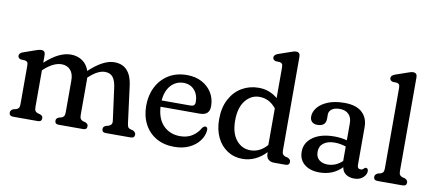

<svg xmlns="http://www.w3.org/2000/svg" viewBox="-68 -987 2816 1249"><g transform="rotate(10 1340.5 -363.0)"><path d="M193 -431V-380Q240 -423 281.5 -443.2Q323 -463.5 361.5 -463.5Q406 -463.5 438.5 -440.8Q471 -418 484 -377Q576.5 -463.5 648.5 -463.5Q704 -463.5 734.5 -428.8Q765 -394 772.5 -332L804 -89Q806 -72 810.2 -64Q814.5 -56 825.5 -52.5L843.5 -48Q863 -38.5 863 -23Q863 0 835.5 0H672.5Q647.5 0 647.5 -23Q647.5 -38 664.5 -45.5L683 -50.5Q694 -54.5 700.2 -62.5Q706.5 -70.5 704 -88.5L675.5 -301.5Q669.5 -346.5 651.8 -368.8Q634 -391 599.5 -391Q578 -391 553.2 -379.2Q528.5 -367.5 497.5 -339.5L491.5 -334Q492 -329 492 -323.5V-89Q492 -71 497 -62.8Q502 -54.5 513 -50.5L531.5 -45.5Q548.5 -38 548.5 -23Q548.5 0 523.5 0H361.5Q336.5 0 336.5 -23Q336.5 -38 353.5 -45.5L372 -50.5Q383 -54.5 388 -62.8Q393 -71 393 -89V-298.5Q393 -343.5 371 -367.2Q349 -391 313 -391Q288 -391 259.5 -377.8Q231 -364.5 199.5 -336L193 -329.5V-89Q193 -71 197.8 -62.8Q202.5 -54.5 214 -50.5L232 -45.5Q249.5 -38 249.5 -23Q249.5 0 224 0H62Q34.5 0 34.5 -23Q34.5 -39 54 -48L72.5 -52.5Q83.5 -56 88.8 -64Q94 -72 94 -89V-343.5Q94 -359 89.2 -365.5Q84.5 -372 74.5 -374L45.5 -375.5Q26.5 -381.5 26.5 -397Q26.5 -414.5 51.5 -423.5L121 -448Q137 -453.5 147.2 -456.5Q157.5 -459.5 166.5 -459.5Q193 -459.5 193 -431Z M1317.5 -290.5Q1317.5 -230.5 1254 -230.5H994Q999 -149.5 1042.2 -106.8Q1085.5 -64 1151.5 -64Q1200.5 -64 1233.8 -86.8Q1267 -109.5 1282.5 -139.5Q1294 -154.5 1304 -154.5Q1319.5 -154 1319 -133.5Q1316.5 -96 1292.2 -63Q1268 -30 1225.5 -9.5Q1183 11 1126 11Q1057 11 1006.5 -18.5Q956 -48 928.5 -100.5Q901 -153 901 -222Q901 -290.5 928.8 -345.2Q956.5 -400 1007.8 -431.8Q1059 -463.5 1129.5 -463.5Q1185 -463.5 1227.2 -441Q1269.5 -418.5 1293.5 -379.5Q1317.5 -340.5 1317.5 -290.5ZM1116 -409.5Q1066 -409.5 1032.5 -372.8Q999 -336 994 -272H1185Q1214.5 -272 1214.5 -299.5Q1214.5 -349 1187.2 -379.2Q1160 -409.5 1116 -409.5Z M1383.5 -216.5Q1383.5 -294 1412.8 -349.2Q1442 -404.5 1491.8 -433.8Q1541.5 -463 1603 -463Q1639 -463 1670.8 -451Q1702.5 -439 1728 -417V-620.5Q1728 -636 1723.2 -642.5Q1718.5 -649 1708.5 -651L1679.5 -652.5Q1661 -658.5 1661 -674Q1661 -691.5 1685.5 -700.5L1756 -725Q1771.5 -730.5 1781.8 -733.8Q1792 -737 1801 -737Q1827.5 -737 1827.5 -708V-89Q1827.5 -72 1833 -64Q1838.5 -56 1849 -52.5L1867 -48Q1886 -39 1886 -23Q1886 0 1859 0H1784.5Q1760 0 1746 -13.5Q1732 -27 1732 -52V-61Q1700 -26.5 1660.5 -7.8Q1621 11 1577 11Q1520.5 11 1476.8 -17.5Q1433 -46 1408.2 -97.2Q1383.5 -148.5 1383.5 -216.5ZM1487.5 -227Q1487.5 -144 1524.5 -98.5Q1561.5 -53 1618 -53Q1681.5 -53 1728 -107.5V-349Q1683 -405.5 1617.5 -405.5Q1562.5 -405.5 1525 -358.8Q1487.5 -312 1487.5 -227Z M1949 -102.5Q1949 -162.5 2001.2 -199.5Q2053.5 -236.5 2143 -236.5Q2186.5 -236.5 2225.5 -226V-338Q2225.5 -377 2204.2 -398Q2183 -419 2145.5 -419Q2111 -419 2092.8 -405Q2074.5 -391 2074.5 -370V-342Q2074.5 -291.5 2019 -291.5Q1994.5 -291.5 1982.2 -304.2Q1970 -317 1970 -338Q1970 -369.5 1993.2 -398.2Q2016.5 -427 2061 -445Q2105.5 -463 2169.5 -463Q2246 -463 2285.2 -427.5Q2324.5 -392 2324.5 -330.5V-80.5Q2324.5 -55 2346.5 -55Q2358 -55 2366 -63.5Q2368.5 -66.5 2371.5 -68.8Q2374.5 -71 2378.5 -71Q2394.5 -71 2394.5 -51Q2394.5 -28.5 2372.8 -8.8Q2351 11 2315 11Q2281.5 11 2259.2 -5Q2237 -21 2233.5 -49.5Q2174.5 11 2085 11Q2023.5 11 1986.2 -19.2Q1949 -49.5 1949 -102.5ZM2051 -120Q2051 -84.5 2072.8 -66.8Q2094.5 -49 2128 -49Q2183.5 -49 2225.5 -89.5V-185Q2208.5 -190.5 2190 -194Q2171.5 -197.5 2151 -197.5Q2105 -197.5 2078 -177Q2051 -156.5 2051 -120Z M2600.5 -708V-89Q2600.5 -72 2605.8 -64Q2611 -56 2622 -52.5L2640 -48Q2659.5 -39 2659.5 -23Q2659.5 0 2632 0H2469Q2442 0 2442 -23Q2442 -39 2461.5 -48L2479.5 -52.5Q2490.5 -56 2495.8 -64Q2501 -72 2501 -89V-620.5Q2501 -636 2496.2 -642.5Q2491.5 -649 2482 -651L2452.5 -652.5Q2434 -658.5 2434 -674Q2434 -691.5 2458.5 -700.5L2529 -725Q2544.5 -730.5 2554.8 -733.8Q2565 -737 2574 -737Q2600.5 -737 2600.5 -708Z"/></g></svg>

Font: Fraunces 72pt S100
Style: Regular
Weight: 400
Version: Version 1.000; ttfautohint (v1.8.3)